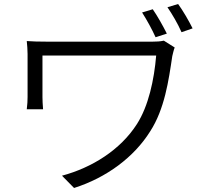

<svg xmlns="http://www.w3.org/2000/svg" viewBox="-20 -877 1040 954"><path d="M739 -831 686 -815C709 -779 735 -732 753 -692L809 -710C790 -748 762 -798 739 -831ZM865 -857 812 -841C836 -806 863 -760 882 -717L937 -736C917 -776 889 -824 865 -857ZM848 -641 794 -675C778 -671 756 -670 737 -670C683 -670 249 -670 217 -670C174 -670 139 -671 113 -673C115 -652 117 -631 117 -609C117 -567 117 -425 117 -395C117 -377 116 -357 113 -334H194C192 -358 191 -380 191 -395C191 -425 191 -573 191 -601C263 -601 700 -601 756 -601C746 -481 718 -350 660 -260C578 -132 437 -44 288 -4L348 57C509 6 646 -96 726 -224C798 -335 818 -477 836 -598C838 -607 844 -632 848 -641Z"/></svg>

Font: Noto Sans CJK HK DemiLight
Style: Regular
Weight: 350
Designer: Ryoko NISHIZUKA 西塚涼子 (kana, bopomofo & ideographs); Paul D. Hunt (Latin, Greek & Cyrillic); Sandoll Communications 산돌커뮤니
Foundry: Adobe
Version: Version 2.004;hotconv 1.0.118;makeotfexe 2.5.65603